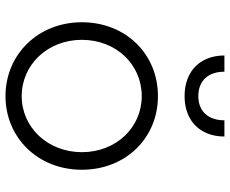

<svg xmlns="http://www.w3.org/2000/svg" viewBox="-89 -736 837 699"><g transform="rotate(90 329.5 -386.5)"><path d="M330 12C480 12 598 -105 598 -266C598 -425 483 -543 330 -543C176 -543 61 -425 61 -266C61 -107 178 12 330 12ZM125 -266C125 -390 214 -484 330 -484C445 -484 534 -390 534 -266C534 -142 444 -47 330 -47C215 -47 125 -142 125 -266ZM182 -785C182 -700 236 -640 330 -640C423 -640 477 -700 477 -785H418C418 -727 386 -690 330 -690C273 -690 241 -727 241 -785Z"/></g></svg>

Font: Mluvka Light
Style: Regular
Weight: 300
Designer: Modified by Jiří Krblich, Original typeface by Gumpita Rahayu
Foundry: Gumpita Rahayu & Jiří Krblich
Version: Version 2.000;Glyphs 3.1.1 (3134)